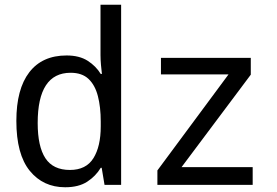

<svg xmlns="http://www.w3.org/2000/svg" viewBox="-20 -780 1167 810"><path d="M255 10Q162 10 105.5 -59.5Q49 -129 49 -270Q49 -404 103.5 -475Q158 -546 261 -546Q315 -546 350 -523.5Q385 -501 405 -468H410Q408 -484 406 -506Q404 -528 404 -547V-760H491V0H421L409 -72H405Q384 -37 348 -13.5Q312 10 255 10ZM275 -63Q343 -63 374 -112.5Q405 -162 405 -247V-267Q405 -328 393 -374.5Q381 -421 353.5 -447Q326 -473 278 -473Q139 -473 139 -261Q139 -162 171.5 -112.5Q204 -63 275 -63ZM644 0V-61L944 -466H659V-536H1038V-465L746 -75H1046V0Z"/></svg>

Font: Noto Sans Mono SemiCondensed
Style: Regular
Weight: 400
Width: 4
Designer: Monotype Design Team
Foundry: Monotype Imaging Inc.
Version: Version 2.014